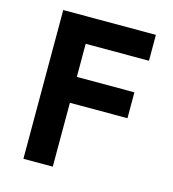

<svg xmlns="http://www.w3.org/2000/svg" viewBox="-109 -819 819 909"><g transform="rotate(15 301.0 -364.5)"><path d="M88.9 -729H543V-602.1H232.9V-439.9H515.1V-313H232.9V0H88.9Z"/></g></svg>

Font: Hack
Style: Bold
Weight: 700
Monospace: yes
Designer: Christopher Simpkins
Foundry: Christopher Simpkins
Version: Version 2.017